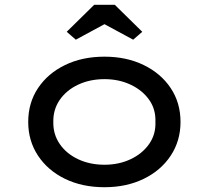

<svg xmlns="http://www.w3.org/2000/svg" viewBox="-20 -773 873 803"><path d="M417 10Q324 10 252 -25Q180 -60 139 -122Q98 -184 98 -263Q98 -343 139 -404.5Q180 -466 252 -501Q324 -536 417 -536Q509 -536 581 -501Q653 -466 694 -404.5Q735 -343 735 -263Q735 -184 694 -122Q653 -60 581 -25Q509 10 417 10ZM417 -84Q477 -84 526 -107Q575 -130 603.5 -170.5Q632 -211 630 -263Q632 -316 603.5 -356Q575 -396 526 -419Q477 -442 417 -442Q356 -442 307 -419Q258 -396 230 -355.5Q202 -315 203 -263Q202 -211 230 -170.5Q258 -130 307 -107Q356 -84 417 -84ZM297 -607 259 -640 374 -753H460L575 -640L537 -607L402 -680H432Z"/></svg>

Font: Lexend Mega
Style: Regular
Weight: 400
Designer: Bonnie Shaver-Troup, Thomas Jockin
Foundry: Lexend
Version: Version 1.007